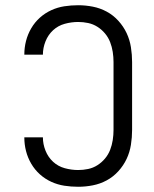

<svg xmlns="http://www.w3.org/2000/svg" viewBox="-20 -702 590 734"><path d="M279 12Q252 12 226 8Q200 4 176 -7Q152 -18 132.5 -35.5Q113 -53 99.5 -76Q86 -99 79.5 -124.5Q73 -150 73 -176V-177H144Q144 -151 154 -126Q164 -101 183 -83.5Q202 -66 227.5 -59Q253 -52 279 -52Q298 -52 317 -56Q336 -60 352.5 -70.5Q369 -81 381.5 -96Q394 -111 401 -129Q408 -147 411 -166.5Q414 -186 414 -205V-465Q414 -484 411 -503.5Q408 -523 401 -541Q394 -559 381.5 -574Q369 -589 352.5 -599.5Q336 -610 317 -614Q298 -618 279 -618Q253 -618 227.5 -611Q202 -604 183 -586.5Q164 -569 154 -544Q144 -519 144 -493H73V-494Q73 -520 79.5 -545.5Q86 -571 99.5 -594Q113 -617 132.5 -634.5Q152 -652 176 -663Q200 -674 226 -678Q252 -682 279 -682Q307 -682 335 -676.5Q363 -671 388 -657.5Q413 -644 432.5 -622.5Q452 -601 464 -575.5Q476 -550 480.5 -521.5Q485 -493 485 -465V-205Q485 -177 480.5 -148.5Q476 -120 464 -94.5Q452 -69 432.5 -47.5Q413 -26 388 -12.5Q363 1 335 6.5Q307 12 279 12Z"/></svg>

Font: Lode
Style: Regular
Weight: 400
Monospace: yes
Designer: Belleve Invis
Foundry: Belleve Invis
Version: Version 29.2.0; ttfautohint (v1.8.3)